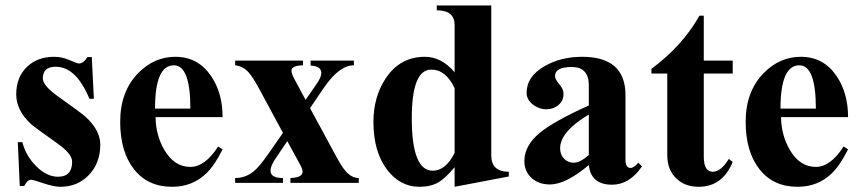

<svg xmlns="http://www.w3.org/2000/svg" viewBox="-20 -682 3207 716"><path d="M354 -142.6Q354 -74.2 311.8 -29.8Q269.5 14.6 205.1 14.6Q180.7 14.6 142.1 1.5Q103.5 -11.7 96.2 -11.7Q82 -11.7 70.3 11.7H53.7L46.4 -151.9H63.5Q76.2 -101.1 115.2 -62Q154.3 -22.9 196.3 -22.9Q249 -22.9 249 -79.1Q249 -108.4 194.8 -146.5Q106 -209.5 94.7 -220.2Q40.5 -271 40.5 -330.1Q40.5 -394.5 81.1 -433.1Q120.1 -470.2 181.6 -470.2Q210.9 -470.2 239.5 -457.8Q268.1 -445.3 274.4 -445.3Q291 -445.3 306.2 -469.2H322.3L330.1 -313.5H313.5Q264.2 -433.1 187.5 -433.1Q139.6 -433.1 139.6 -389.6Q139.6 -363.3 195.3 -323.2Q286.6 -258.3 298.3 -247.1Q354 -196.3 354 -142.6Z M810.1 -125Q779.8 -64.5 749 -35.2Q697.3 14.6 621.6 14.6Q531.2 14.6 479.7 -50.8Q428.2 -116.2 428.2 -228Q428.2 -340.8 495.6 -409.7Q555.2 -470.2 633.8 -470.2Q718.8 -470.2 767.6 -397.9Q810.1 -335 810.1 -245.1H560.1Q561 -178.2 592.3 -124Q629.4 -59.6 689.9 -59.6Q744.6 -59.6 793.5 -135.7ZM689.9 -276.9Q689.9 -438.5 628.4 -438.5Q558.1 -438.5 558.1 -276.9Z M1317.9 0H1063V-18.1Q1108.4 -20 1108.4 -41.5Q1108.4 -51.3 1099.6 -67.4L1051.3 -155.8L1007.3 -90.3Q988.8 -63 988.8 -45.4Q988.8 -18.1 1035.2 -18.1V0H856.9V-18.1Q896 -18.1 927.2 -43.9Q948.2 -61.5 979 -106L1035.2 -186.5L944.8 -354Q921.4 -397 905.3 -414.1Q884.8 -435.5 856.9 -438.5V-456.1H1109.9V-438.5Q1066.9 -437.5 1066.9 -418.5Q1066.9 -408.2 1077.1 -388.7L1119.6 -309.6L1161.1 -369.6Q1178.2 -394 1178.2 -410.2Q1178.2 -435.1 1138.2 -437.5V-456.1H1299.8V-438.5Q1245.1 -438.5 1188 -355L1136.2 -278.8L1232.4 -101.1Q1254.9 -59.6 1269 -43.5Q1291.5 -18.1 1317.9 -18.1Z M1877.4 -23.9 1675.3 14.6V-58.6Q1641.1 -17.6 1615.7 -2.4Q1586.4 14.6 1544.4 14.6Q1472.2 14.6 1423.8 -48.8Q1372.6 -116.2 1372.6 -227.1Q1372.6 -320.8 1418 -389.2Q1471.2 -470.2 1564.9 -470.2Q1626 -470.2 1675.3 -412.6V-588.9Q1675.3 -643.6 1608.9 -643.6V-661.6H1812V-102.1Q1812 -41.5 1877.4 -41.5ZM1675.3 -111.8V-353Q1643.1 -422.4 1587.9 -422.4Q1515.6 -422.4 1515.6 -240.7Q1515.6 -45.4 1593.8 -45.4Q1642.1 -45.4 1675.3 -111.8Z M2374 -61.5Q2327.6 6.8 2262.2 6.8Q2183.6 6.8 2175.8 -66.4Q2089.4 5.9 2030.8 5.9Q1988.8 5.9 1962.2 -18.3Q1935.5 -42.5 1935.5 -81.5Q1935.5 -138.7 1992.7 -186.5Q2045.4 -230 2175.8 -288.6V-363.8Q2175.8 -432.1 2112.3 -432.1Q2049.8 -432.1 2049.8 -398.4Q2049.8 -386.2 2065.7 -367.9Q2081.5 -349.6 2081.5 -332Q2081.5 -306.2 2062.5 -290.3Q2043.5 -274.4 2017.1 -274.4Q1991.7 -274.4 1968.8 -291Q1943.8 -309.6 1943.8 -335.9Q1943.8 -397 2011.2 -435.5Q2071.8 -470.2 2150.9 -470.2Q2312.5 -470.2 2312.5 -327.1V-87.4Q2312.5 -55.7 2331.1 -55.7Q2344.2 -55.7 2360.4 -75.2ZM2175.8 -104V-254.9Q2068.8 -190.9 2068.8 -128.9Q2068.8 -105 2083.5 -90.1Q2098.1 -75.2 2120.1 -75.2Q2143.1 -75.2 2175.8 -104Z M2712.4 -78.1Q2674.3 14.6 2585.4 14.6Q2534.2 14.6 2502 -16.6Q2468.3 -48.8 2468.3 -104V-407.7H2409.2V-425.3Q2524.4 -510.3 2588.4 -623.5H2604.5V-456.1H2712.4V-407.7H2604.5V-98.1Q2604.5 -41.5 2638.2 -41.5Q2668.5 -41.5 2697.8 -89.4Z M3142.6 -125Q3112.3 -64.5 3081.5 -35.2Q3029.8 14.6 2954.1 14.6Q2863.8 14.6 2812.3 -50.8Q2760.7 -116.2 2760.7 -228Q2760.7 -340.8 2828.1 -409.7Q2887.7 -470.2 2966.3 -470.2Q3051.3 -470.2 3100.1 -397.9Q3142.6 -335 3142.6 -245.1H2892.6Q2893.6 -178.2 2924.8 -124Q2961.9 -59.6 3022.5 -59.6Q3077.1 -59.6 3126 -135.7ZM3022.5 -276.9Q3022.5 -438.5 2960.9 -438.5Q2890.6 -438.5 2890.6 -276.9Z"/></svg>

Font: Dai Banna SIL Book
Style: Bold
Weight: 700
Designer: Victor Gaultney
Foundry: SIL International
Version: Version 2.000